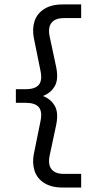

<svg xmlns="http://www.w3.org/2000/svg" viewBox="-20 -772 423 871"><path d="M268.8 -689.9H348.2V-751.9H265C230.1 -751.9 201.9 -744.9 180.3 -731.1C158.6 -717.1 144.1 -698.8 136.7 -675.8C129.3 -652.9 128.2 -627.9 133.3 -600.8L163.3 -452.7C169.8 -422.4 167.4 -400.6 156.1 -387.3C144.8 -374.1 125.2 -367.4 97.5 -367.4H52V-305.5H97.5C125.2 -305.5 144.8 -298.9 156.1 -285.7C167.4 -272.4 169.8 -250.7 163.3 -220.3L133.3 -72.2C128.2 -45.8 129.3 -20.8 136.7 2.4C144.1 25.6 158.6 44.2 180.3 58C201.9 71.8 230.1 78.8 265 78.8H348.2V16.8H268.8C243 16.8 224.5 9.6 213.2 -5C201.9 -19.5 199.5 -40.9 205.9 -69.4L234 -201C242.4 -239.7 240.8 -269.6 229.1 -290.6C217.5 -311.6 199.5 -326.8 174.9 -336.5C199.5 -346.1 217.5 -361.6 229.1 -382.4C240.8 -403.4 242.4 -433.3 234 -472L205.9 -603.6C199.5 -632 201.9 -653.5 213.2 -668C224.5 -682.5 243 -689.8 268.8 -689.8Z"/></svg>

Font: Diatome
Style: Regular
Weight: 400
Designer: 15.100.17
Foundry: 15.100.17
Version: Version 1.008;Fontself Maker 3.5.8